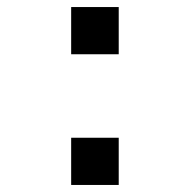

<svg xmlns="http://www.w3.org/2000/svg" viewBox="-20 -560 540 545"><path d="M182 -540H317V-406H182ZM182 -169H317V-35H182Z"/></svg>

Font: DotGothic16
Style: Regular
Weight: 400
Designer: Fontworks Inc.
Foundry: Fontworks Inc.
Version: Version 1.100